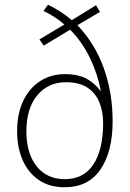

<svg xmlns="http://www.w3.org/2000/svg" viewBox="-20 -778 547 808"><path d="M182 -758Q240 -730 282 -693L384 -756L401 -728L306 -672Q380 -594 417 -490.5Q454 -387 454 -268Q454 -139 402.5 -64.5Q351 10 253 10Q187 10 142.5 -21Q98 -52 75 -105Q52 -158 52 -226Q52 -300 78 -354Q104 -408 149.5 -437Q195 -466 253 -466Q311 -466 346.5 -445.5Q382 -425 402 -396L404 -397Q391 -467 358 -535Q325 -603 275 -653L164 -586L146 -612L251 -675Q213 -708 163 -732ZM257 -432Q183 -432 137 -377Q91 -322 91 -225Q91 -133 134 -78.5Q177 -24 253 -24Q332 -24 373 -86Q414 -148 414 -262Q414 -305 399.5 -344Q385 -383 350.5 -407.5Q316 -432 257 -432Z"/></svg>

Font: Noto Sans Gujarati UI SemiCondensed ExtraLight
Style: Regular
Weight: 200
Width: 4
Designer: Jelle Bosma - Monotype Design Team, Universal Thirst
Foundry: Monotype Imaging Inc.
Version: Version 2.106; ttfautohint (v1.8.4.7-5d5b)